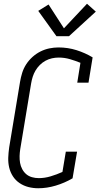

<svg xmlns="http://www.w3.org/2000/svg" viewBox="-20 -996 531 1024"><path d="M184 8Q157 8 131.5 1.5Q106 -5 84.5 -19.5Q63 -34 49 -55.5Q35 -77 29 -102.5Q23 -128 24 -155Q25 -182 29 -210L87 -560Q91 -584 98.5 -608Q106 -632 120 -653.5Q134 -675 153.5 -692.5Q173 -710 196 -721.5Q219 -733 243.5 -738Q268 -743 292 -743Q342 -743 388 -728.5Q434 -714 474 -690L452 -555H392L409 -661Q382 -672 353 -680.5Q324 -689 293 -689Q275 -689 257 -685Q239 -681 222.5 -672Q206 -663 192.5 -649.5Q179 -636 169.5 -620Q160 -604 154.5 -586.5Q149 -569 146 -551L88 -201Q85 -182 84.5 -163.5Q84 -145 87 -127.5Q90 -110 98.5 -94Q107 -78 120 -67Q133 -56 150.5 -51Q168 -46 187 -46Q218 -46 250 -55.5Q282 -65 313 -79L331 -187H391L367 -45Q324 -20 277 -6Q230 8 184 8ZM281 -803 184 -938 239 -972 321 -845 444 -976 491 -934 348 -803Z"/></svg>

Font: Iosevka QP Light
Style: Italic
Weight: 300
Italic angle: -9°
Designer: Belleve Invis
Foundry: Belleve Invis
Version: Version 20.0.0; ttfautohint (v1.8.4)